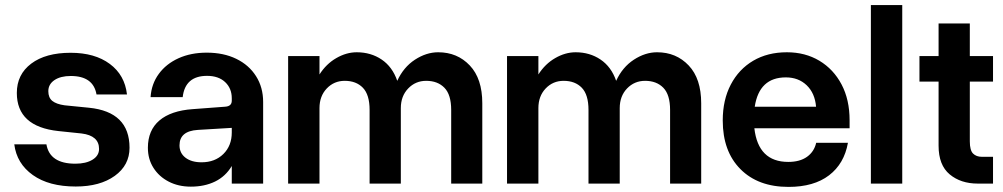

<svg xmlns="http://www.w3.org/2000/svg" viewBox="-20 -720 3934 753"><path d="M300 -196.5 209 -206Q46 -223.5 46 -355.5Q46 -428 102.5 -470.5Q159 -513 257 -513Q352 -513 410.8 -469.2Q469.5 -425.5 478 -349.5H358.5Q346 -422 257.5 -422Q217.5 -422 193.5 -405.8Q169.5 -389.5 169.5 -362.5Q169.5 -337 185.2 -324.2Q201 -311.5 233.5 -307L329 -297.5Q488 -281.5 488 -140.5Q488 -72 430 -30.2Q372 11.5 277 11.5Q172 11.5 108.8 -33.5Q45.5 -78.5 36 -154H162Q175 -78 275.5 -78Q317.5 -78 343 -93.8Q368.5 -109.5 368.5 -136Q368.5 -188 300 -196.5Z M1012 -320V0H889V-69Q865 -28.5 823.8 -8.2Q782.5 12 728.5 12Q679.5 12 641.5 -7.8Q603.5 -27.5 581.8 -61.8Q560 -96 560 -140.5Q560 -209 605.2 -247.5Q650.5 -286 736 -292L862.5 -301.5Q889 -303 889 -325V-334.5Q889 -373.5 863 -398Q837 -422.5 792 -422.5Q706 -422.5 696.5 -339H570.5Q574 -391 602.8 -430.2Q631.5 -469.5 680 -491.5Q728.5 -513.5 791 -513.5Q857 -513.5 906.8 -489.2Q956.5 -465 984.2 -421.2Q1012 -377.5 1012 -320ZM684 -150Q684 -119.5 707.5 -101.5Q731 -83.5 770.5 -83.5Q823 -83.5 856 -116Q889 -148.5 889 -200.5V-218.5L755.5 -210.5Q684 -206 684 -150Z M1429.5 -289Q1429.5 -348.5 1403.2 -375.8Q1377 -403 1332 -403Q1290 -403 1261.5 -373Q1233 -343 1233 -296V0H1110V-500H1233V-428Q1259.5 -469.5 1299 -492.2Q1338.5 -515 1379 -515Q1434.5 -515 1476.8 -486.5Q1519 -458 1538 -403Q1562.5 -456.5 1607.2 -485.8Q1652 -515 1698.5 -515Q1773.5 -515 1822.5 -463.2Q1871.5 -411.5 1871.5 -315V0H1749.5V-289Q1749.5 -348.5 1723 -375.8Q1696.5 -403 1651.5 -403Q1609.5 -403 1580.8 -373Q1552 -343 1552 -296V0H1429.5Z M2288 -289Q2288 -348.5 2261.8 -375.8Q2235.5 -403 2190.5 -403Q2148.5 -403 2120 -373Q2091.5 -343 2091.5 -296V0H1968.5V-500H2091.5V-428Q2118 -469.5 2157.5 -492.2Q2197 -515 2237.5 -515Q2293 -515 2335.2 -486.5Q2377.5 -458 2396.5 -403Q2421 -456.5 2465.8 -485.8Q2510.5 -515 2557 -515Q2632 -515 2681 -463.2Q2730 -411.5 2730 -315V0H2608V-289Q2608 -348.5 2581.5 -375.8Q2555 -403 2510 -403Q2468 -403 2439.2 -373Q2410.5 -343 2410.5 -296V0H2288Z M2814.5 -247.5Q2814.5 -328 2846 -388.2Q2877.5 -448.5 2934 -481.8Q2990.5 -515 3066 -515Q3138 -515 3193.5 -481.8Q3249 -448.5 3280.5 -388.8Q3312 -329 3312 -248.5V-217H2938.5Q2953.5 -85 3071.5 -85Q3117 -85 3145 -105Q3173 -125 3181 -160H3305.5Q3291 -78 3231.5 -32.5Q3172 13 3072.5 13Q2953 13 2883.8 -56.8Q2814.5 -126.5 2814.5 -247.5ZM3062 -416.5Q2957.5 -416.5 2940 -301.5H3180.5Q3176 -354.5 3143.8 -385.5Q3111.5 -416.5 3062 -416.5Z M3395.5 -700H3518.5V0H3395.5Z M3874.5 -105V0H3814.5Q3748 0 3704.5 -36.2Q3661 -72.5 3661 -148.5V-400H3586V-500H3661V-628H3783.5V-500H3874.5V-400H3783.5V-165.5Q3783.5 -130.5 3796.2 -117.8Q3809 -105 3831 -105Z"/></svg>

Font: Overused Grotesk SemiBold
Style: Regular
Weight: 610
Version: Version 0.004